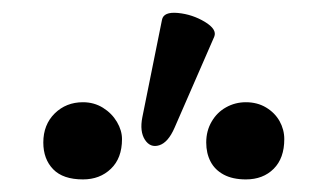

<svg xmlns="http://www.w3.org/2000/svg" viewBox="-20 -763 520 305"><path d="M48.8 -536.6Q48.8 -564.9 66.9 -582.8Q85 -600.6 111.8 -600.6Q129.4 -600.6 143.6 -591.8Q157.7 -583 165.8 -569.3Q173.8 -555.7 173.8 -542Q173.8 -511.7 156.2 -494.9Q138.7 -478 111.8 -478Q80.1 -478 64.5 -494.1Q48.8 -510.3 48.8 -536.6ZM307.6 -536.6Q307.6 -555.2 316.2 -569.8Q324.7 -584.5 339.1 -592.5Q353.5 -600.6 370.6 -600.6Q388.7 -600.6 402.6 -592.3Q416.5 -584 424.1 -570.6Q431.6 -557.1 431.6 -542Q431.6 -511.7 414.8 -494.9Q397.9 -478 370.6 -478Q349.6 -478 335.4 -485.6Q321.3 -493.2 314.5 -506.3Q307.6 -519.5 307.6 -536.6ZM206.1 -576.7 237.3 -731.4Q239.7 -744.6 262.7 -742.4Q285.6 -740.2 305.4 -728.3Q325.2 -716.3 320.3 -704.6L257.3 -560.1Q247.1 -536.6 232.9 -532.2Q218.8 -527.8 210.2 -541Q201.7 -554.2 206.1 -576.7Z"/></svg>

Font: Junicode Two Beta VF
Style: Regular
Weight: 400
Designer: Peter S. Baker
Foundry: Briery Creek Software
Version: Version 1.031 beta; ttfautohint (v1.8.1.43-b0c9)